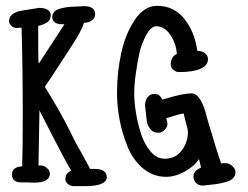

<svg xmlns="http://www.w3.org/2000/svg" viewBox="-20 -635 849 658"><path d="M233 3Q223 3 214 -3.5Q205 -10 204 -20Q204 -42 224 -50Q201 -89 162 -165.5Q123 -242 115 -257V-242Q115 -214 113.5 -158.5Q112 -103 112 -75V-68H119Q130 -68 140 -60Q150 -52 151 -40Q151 -9 95 -9Q91 -9 83 -9.5Q75 -10 72 -10H53Q21 -10 21 -37Q21 -63 56 -65Q58 -122 58 -239Q58 -401 54 -540H46Q44 -540 41 -539.5Q38 -539 37 -539Q28 -539 20 -545.5Q12 -552 11 -562Q11 -568 12.5 -572.5Q14 -577 17 -580.5Q20 -584 23 -586.5Q26 -589 31.5 -591.5Q37 -594 41 -595.5Q45 -597 52.5 -598Q60 -599 64 -600Q68 -601 76.5 -602Q85 -603 89 -604L114 -608Q149 -608 154 -586Q154 -567 142.5 -559Q131 -551 111 -546V-469Q111 -422 113 -417L201 -552H191Q163 -552 159 -574Q159 -587 166 -594.5Q173 -602 186 -605.5Q199 -609 210.5 -610.5Q222 -612 240 -612.5Q258 -613 266 -614Q306 -614 306 -587Q306 -573 295 -565Q284 -557 268 -557Q258 -527 231 -486Q218 -466 186 -416.5Q154 -367 136 -341L135 -339Q135 -338 134 -337Q190 -247 221 -183L239 -147Q242 -142 263 -104L289 -56H306Q346 -56 346 -26Q343 3 270 3Z M381 -316Q381 -389 396 -455.5Q411 -522 443 -568.5Q475 -615 518 -615Q577 -615 612.5 -569.5Q648 -524 656 -461Q689 -459 693 -434Q693 -388 592 -388Q584 -388 575 -395Q566 -402 565 -411Q565 -441 586 -450Q584 -485 564 -515Q544 -545 515 -545Q489 -545 464 -476Q462 -472 457 -449.5Q452 -427 446 -387Q440 -347 440 -313Q440 -286 445.5 -251Q451 -216 462.5 -179Q474 -142 495.5 -116.5Q517 -91 544 -91Q581 -91 602.5 -119Q624 -147 624 -182Q624 -191 618.5 -209.5Q613 -228 612 -236Q610 -240 610 -246Q593 -244 570 -236L550 -230Q552 -220 553 -219Q553 -218 553 -215L554 -212Q554 -199 544 -189.5Q534 -180 521 -180Q506 -180 496.5 -191.5Q487 -203 484.5 -214Q482 -225 480 -246.5Q478 -268 477 -272Q477 -290 485.5 -301.5Q494 -313 509 -313Q528 -313 536 -294L555 -299Q609 -315 636 -315Q670 -315 690 -229Q724 -113 738 -75Q741 -76 753 -76Q764 -76 775.5 -66.5Q787 -57 787 -45Q787 -33 779 -24.5Q771 -16 755 -11.5Q739 -7 726.5 -5Q714 -3 693 -1L675 1Q661 1 652 -8Q643 -17 643 -30Q643 -47 660 -56L669 -61L662 -90Q646 -65 613 -47Q580 -29 550 -29Q504 -29 469.5 -58.5Q435 -88 416.5 -134Q398 -180 389.5 -226.5Q381 -273 381 -316Z"/></svg>

Font: Because We Build
Style: Regular
Weight: 400
Designer: Liz Wetzel, Aaron Williamson, Russ McMullin
Foundry: Red Hat
Version: Version 1.000